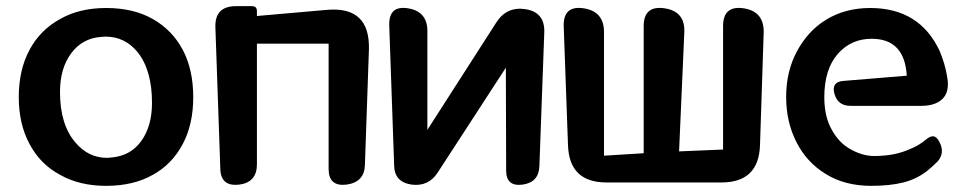

<svg xmlns="http://www.w3.org/2000/svg" viewBox="-20 -593 3146 624"><path d="M325 11Q238 11 175 -25Q111 -59 76 -125Q41 -190 41 -277Q41 -366 76 -431Q110 -495 175 -531Q238 -567 325 -567Q414 -567 477 -531Q540 -495 574 -431Q608 -367 608 -277Q608 -189 574 -125Q539 -59 477 -25Q414 11 325 11ZM328 -80 341 -81Q404 -86 439 -134.5Q474 -183 474 -259Q474 -366 426 -425Q385 -474 323 -474L309 -473Q248 -469 211.5 -420Q175 -371 175 -294Q175 -188 225 -130Q267 -80 328 -80Z M1048 -451H815V-59Q815 0 757 7Q697 14 696 -45L680 -505Q678 -573 747 -573H799Q815 -573 815 -557V-541L1043 -561Q1183 -573 1179 -432L1166 -58Q1165 -1 1106 7Q1048 14 1048 -44Z M1624 -373 1403 -33Q1373 14 1318 7Q1262 -1 1261 -55L1245 -512Q1244 -576 1306 -566Q1369 -556 1369 -492V-171L1593 -520Q1627 -573 1689 -563Q1750 -553 1749 -490L1733 -53Q1731 0 1678 7Q1625 14 1625 -39Z M1951 0Q1830 0 1826 -121L1812 -509Q1811 -576 1877 -566Q1943 -556 1943 -489V-87L2072 -95V-508Q2072 -576 2140 -566Q2207 -556 2204 -488L2187 -101L2330 -107V-508Q2330 -576 2397 -566Q2463 -556 2462 -488L2450 -121Q2446 0 2325 0Z M2812 11Q2725 11 2663 -28Q2601 -66 2568 -132Q2535 -197 2535 -278Q2535 -361 2570 -426Q2587 -458 2610.5 -484Q2634 -510 2665 -529Q2727 -567 2808 -567Q2969 -567 3034 -427Q3042 -408 3048.5 -386.5Q3055 -365 3059 -339Q3066 -294 3043 -271.5Q3020 -249 2974 -249H2744Q2703 -249 2692 -288Q2681 -327 2721 -330L2927 -347Q2920 -467 2813 -467Q2746 -467 2703 -418Q2659 -368 2659 -277Q2659 -213 2684 -170Q2708 -127 2746 -107Q2784 -86 2821 -86Q2888 -86 2936 -108Q2965 -119 2989 -139Q3003 -151 3013.5 -150Q3024 -149 3033 -132Q3052 -96 3027 -68Q3018 -59 3008.5 -50.5Q2999 -42 2990 -35Q2956 -10 2916 0Q2872 11 2812 11Z"/></svg>

Font: MaokenZhuyuanTi
Style: Regular
Weight: 400
Designer: Fontworks Inc & LongZhuTi team: ZERO子、时光羊、荆南、频凡、刘鹏、Little White Dog、帆影Magmeta、奈白不弍、白日月球、ChaoTawei、雨三（排名不分先后）
Version: Version 1.000; 20230222